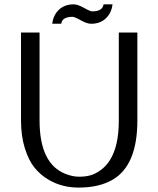

<svg xmlns="http://www.w3.org/2000/svg" viewBox="-20 -849 725 879"><path d="M76.2 0ZM454.1 -829.1H495.1Q490.7 -790 464.8 -765.1Q439 -740.2 397 -740.2Q378.4 -740.2 349.9 -756.1Q321.3 -772 312 -772Q264.6 -772 260.3 -740.2H219.2Q223.6 -779.3 249.5 -804.2Q275.4 -829.1 317.4 -829.1Q335.9 -829.1 364.5 -813Q393.1 -796.9 402.3 -796.9Q449.7 -796.9 454.1 -829.1ZM523.9 -700.2H608.9V-297.9Q608.9 -92.8 496.6 -26.9Q434.6 9.8 339.8 9.8Q262.7 9.8 201.2 -26.9Q165 -48.3 138.2 -81.3Q111.3 -114.3 93.8 -170.2Q76.2 -226.1 76.2 -297.9V-700.2H161.1V-297.9Q161.1 -99.1 280.3 -52.7Q313 -40 342 -40Q371.1 -40 394 -46.4Q417 -52.7 441.4 -70.6Q465.8 -88.4 483.4 -116.2Q523.9 -180.2 523.9 -297.9Z"/></svg>

Font: Pfennig
Style: Medium
Weight: 500
Version: Version 20120410 ; ttfautohint (v0.8)